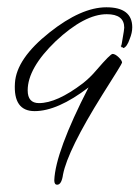

<svg xmlns="http://www.w3.org/2000/svg" viewBox="-20 -452 383 527"><path d="M137 55Q129 55 129 43Q132 -35 223 -212Q138 -147 75 -147Q16 -147 21 -224Q25 -291 116 -363Q203 -432 272 -432Q343 -432 343 -377Q343 -362 336 -345Q329 -324 319 -320L315 -323V-321L313 -324Q312 -324 311 -327Q311 -327 311 -328Q311 -327 311 -328Q311 -328 311 -329V-328V-327Q311 -325 313 -327Q314 -330 316 -343Q321 -371 321 -376Q321 -413 273 -413Q212 -413 133 -339Q56 -265 56 -204Q56 -169 87 -169Q136 -169 207 -223Q216 -230 225.5 -239Q235 -248 246 -261Q283 -304 289 -304Q296 -304 305.5 -295Q315 -286 315 -280Q315 -277 261 -192Q166 -40 153 27Q149 55 137 55Z"/></svg>

Font: Lovers Quarrel
Style: Regular
Weight: 400
Designer: Robert E. Leuschke
Foundry: Robert E. Leuschke
Version: Version 1.010; ttfautohint (v1.8.3)